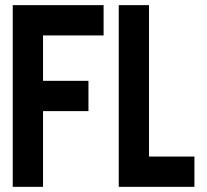

<svg xmlns="http://www.w3.org/2000/svg" viewBox="-20 -723 802 743"><path d="M380.9 -703.1V-585.9H146.5V-410.2H322.3V-293H146.5V0H29.3V-703.1ZM556.6 -117.2H732.4V0H439.5V-703.1H556.6Z"/></svg>

Font: Gerhaus
Style: Regular
Weight: 400
Designer: GGBotNet
Foundry: GGBotNet
Version: 1.01